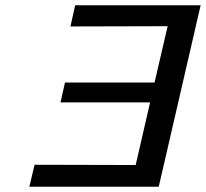

<svg xmlns="http://www.w3.org/2000/svg" viewBox="-20 -713 786 733"><path d="M92 0 112 -84 498 -83 553 -322H211L228 -398H570L620 -613L249 -612L267 -693H746L586 0Z"/></svg>

Font: Coval
Style: Italic
Weight: 400
Foundry: Context Ltd
Version: Version 001.000